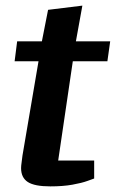

<svg xmlns="http://www.w3.org/2000/svg" viewBox="-20 -654 412 683"><path d="M159 9Q103 9 79 -6.5Q55 -22 55 -56Q55 -64 57 -77.5Q59 -91 60 -101L117 -436H32L41 -507H129L151 -619L273 -634L250 -507H372L362 -436H239L187 -83H315V-19Q312 -18 291.5 -10.5Q271 -3 237.5 3Q204 9 159 9Z"/></svg>

Font: Faustina
Style: Bold Italic
Weight: 700
Italic angle: -8°
Designer: Alfonso Garcia
Foundry: http://www.omnibus-type.com
Version: Version 1.200